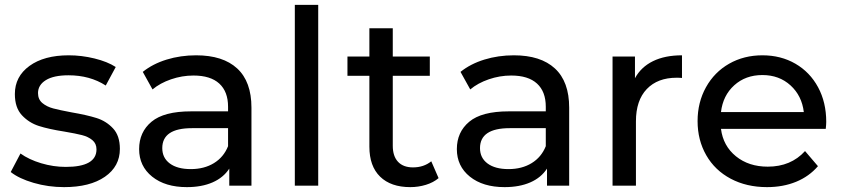

<svg xmlns="http://www.w3.org/2000/svg" viewBox="-20 -762 3453 788"><path d="M24 -56 64 -132Q99 -107 149 -92Q199 -77 250 -77Q376 -77 376 -149Q376 -173 359 -187Q342 -201 316.5 -207.5Q291 -214 244 -222Q180 -232 139.5 -245Q99 -258 70 -289Q41 -320 41 -376Q41 -448 101 -491.5Q161 -535 262 -535Q315 -535 368 -522Q421 -509 455 -487L414 -411Q349 -453 261 -453Q200 -453 168 -433Q136 -413 136 -380Q136 -354 154 -339Q172 -324 198.5 -317Q225 -310 273 -301Q337 -290 376.5 -277.5Q416 -265 444 -235Q472 -205 472 -151Q472 -79 410.5 -36.5Q349 6 243 6Q178 6 118 -11.5Q58 -29 24 -56Z M1012 -320V0H921V-70Q897 -33 852.5 -13.5Q808 6 747 6Q658 6 604.5 -37Q551 -80 551 -150Q551 -220 602 -262.5Q653 -305 764 -305H916V-324Q916 -386 880 -419Q844 -452 774 -452Q727 -452 682 -436.5Q637 -421 606 -395L566 -467Q607 -500 664 -517.5Q721 -535 785 -535Q895 -535 953.5 -481Q1012 -427 1012 -320ZM916 -162V-236H768Q646 -236 646 -154Q646 -114 677 -91Q708 -68 763 -68Q818 -68 858 -92.5Q898 -117 916 -162Z M1190 -742H1286V0H1190Z M1780 -31Q1759 -13 1728 -3.5Q1697 6 1664 6Q1584 6 1540 -37Q1496 -80 1496 -160V-451H1406V-530H1496V-646H1592V-530H1744V-451H1592V-164Q1592 -121 1613.5 -98Q1635 -75 1675 -75Q1719 -75 1750 -100Z M2316 -320V0H2225V-70Q2201 -33 2156.5 -13.5Q2112 6 2051 6Q1962 6 1908.5 -37Q1855 -80 1855 -150Q1855 -220 1906 -262.5Q1957 -305 2068 -305H2220V-324Q2220 -386 2184 -419Q2148 -452 2078 -452Q2031 -452 1986 -436.5Q1941 -421 1910 -395L1870 -467Q1911 -500 1968 -517.5Q2025 -535 2089 -535Q2199 -535 2257.5 -481Q2316 -427 2316 -320ZM2220 -162V-236H2072Q1950 -236 1950 -154Q1950 -114 1981 -91Q2012 -68 2067 -68Q2122 -68 2162 -92.5Q2202 -117 2220 -162Z M2779 -535V-442Q2771 -443 2757 -443Q2679 -443 2634.5 -396.5Q2590 -350 2590 -264V0H2494V-530H2586V-441Q2611 -487 2660 -511Q2709 -535 2779 -535Z M3369 -233H2939Q2948 -163 3000.5 -120.5Q3053 -78 3131 -78Q3226 -78 3284 -142L3337 -80Q3301 -38 3247.5 -16Q3194 6 3128 6Q3044 6 2979 -28.5Q2914 -63 2878.5 -125Q2843 -187 2843 -265Q2843 -342 2877.5 -404Q2912 -466 2972.5 -500.5Q3033 -535 3109 -535Q3185 -535 3244.5 -500.5Q3304 -466 3337.5 -404Q3371 -342 3371 -262Q3371 -251 3369 -233ZM2939 -302H3279Q3271 -369 3224.5 -411.5Q3178 -454 3109 -454Q3040 -454 2993.5 -412Q2947 -370 2939 -302Z"/></svg>

Font: APTA Sans Medium
Style: Bold
Weight: 500
Version: Version 7.200